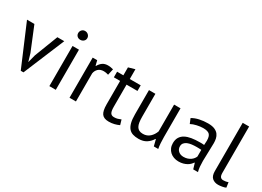

<svg xmlns="http://www.w3.org/2000/svg" viewBox="-21 -1384 2827 2071"><g transform="rotate(30 1393.0 -348.0)"><path d="M221 -207 249 -112H250L275 -209L387 -500H473L260 11H226L9 -500H101Z M576 -500H656V0H576ZM559 -652Q559 -675 574.5 -691.5Q590 -708 614 -708Q638 -708 655 -691.5Q672 -675 672 -652Q672 -629 655 -614Q638 -599 614 -599Q590 -599 574.5 -614Q559 -629 559 -652Z M1063 -423Q1033 -433 1006 -433Q963 -433 938 -409.5Q913 -386 907 -350V0H827V-500H883L898 -439H902Q921 -473 947.5 -491.5Q974 -510 1015 -510Q1044 -510 1080 -500Z M1131 -500H1209V-599L1289 -622V-500H1425V-430H1289V-153Q1289 -101 1302 -79.5Q1315 -58 1346 -58Q1372 -58 1390 -63.5Q1408 -69 1430 -78L1448 -17Q1421 -4 1389 4Q1357 12 1320 12Q1259 12 1234 -22.5Q1209 -57 1209 -138V-430H1131Z M1608 -500V-215Q1608 -176 1612.5 -146.5Q1617 -117 1628 -97.5Q1639 -78 1658 -68Q1677 -58 1706 -58Q1733 -58 1754 -66.5Q1775 -75 1791.5 -90Q1808 -105 1820.5 -124.5Q1833 -144 1841 -166V-500H1921V-142Q1921 -106 1923.5 -67.5Q1926 -29 1932 0H1877L1857 -79H1852Q1829 -40 1790 -14Q1751 12 1691 12Q1651 12 1620.5 2.5Q1590 -7 1569.5 -31Q1549 -55 1538.5 -95.5Q1528 -136 1528 -198V-500Z M2067 -463Q2105 -486 2155.5 -497Q2206 -508 2261 -508Q2313 -508 2344.5 -494Q2376 -480 2392.5 -457.5Q2409 -435 2414.5 -408Q2420 -381 2420 -354Q2420 -294 2417 -237Q2414 -180 2414 -129Q2414 -92 2417 -59Q2420 -26 2428 2H2369L2348 -68H2343Q2334 -54 2320.5 -40.5Q2307 -27 2288 -16.5Q2269 -6 2244 1Q2219 8 2187 8Q2155 8 2127.5 -2Q2100 -12 2080 -30.5Q2060 -49 2048.5 -75Q2037 -101 2037 -134Q2037 -178 2055 -207.5Q2073 -237 2105.5 -254.5Q2138 -272 2183.5 -279.5Q2229 -287 2284 -287Q2298 -287 2311.5 -287Q2325 -287 2339 -285Q2342 -315 2342 -339Q2342 -394 2320 -416Q2298 -438 2240 -438Q2223 -438 2203.5 -435.5Q2184 -433 2163.5 -428.5Q2143 -424 2124.5 -417.5Q2106 -411 2092 -403ZM2209 -62Q2237 -62 2259 -69.5Q2281 -77 2297 -88.5Q2313 -100 2323.5 -114Q2334 -128 2339 -141V-224Q2325 -225 2310.5 -225.5Q2296 -226 2282 -226Q2251 -226 2221.5 -222.5Q2192 -219 2169.5 -209.5Q2147 -200 2133.5 -183.5Q2120 -167 2120 -142Q2120 -107 2145 -84.5Q2170 -62 2209 -62Z M2660 -123Q2660 -88 2672 -73Q2684 -58 2706 -58Q2719 -58 2734 -60Q2749 -62 2768 -69L2777 -6Q2761 2 2732.5 7Q2704 12 2683 12Q2638 12 2609 -13.5Q2580 -39 2580 -100V-700H2660Z"/></g></svg>

Font: PT Sans
Style: Regular
Weight: 400
Designer: A.Korolkova, O.Umpeleva, V.Yefimov
Foundry: ParaType Ltd
Version: Version 2.003